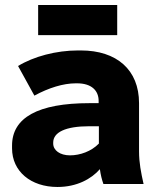

<svg xmlns="http://www.w3.org/2000/svg" viewBox="-20 -733 635 765"><path d="M132 -593H447V-713H132ZM209 12C286 12 344 -20 378 -59C381 -36 386 -17 392 0H552C542 -45 534 -84 534 -130V-322C534 -455 445 -532 302 -532H291C204 -532 114 -508 52 -470L117 -352C174 -383 232 -401 282 -401H287C346 -401 373 -371 373 -331V-322H337C131 -322 28 -264 28 -153V-142C28 -50 103 12 209 12ZM259 -114C219 -114 192 -134 192 -161V-165C192 -206 241 -230 336 -230H374V-161C344 -130 299 -114 259 -114Z"/></svg>

Font: Fixel Display ExtraBold
Style: Regular
Weight: 800
Designer: AlfaBravo + MacPaw
Foundry: Kyrylo Tkachov, Marchela Mozhyna, Serhii Makarenko, Maria Weinstein, Zakhar Kryvoshyya
Version: Version 1.211